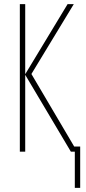

<svg xmlns="http://www.w3.org/2000/svg" viewBox="-20 -734 418 929"><path d="M132 -376 339 -25H368V175H342V0H323L102 -372V0H76V-714H102V-375L307 -714H337Z"/></svg>

Font: Noto Sans Display Thin Cond
Style: Regular
Weight: 250
Width: 3
Designer: Monotype Design team
Foundry: Monotype Imaging Inc.
Version: Version 1.000